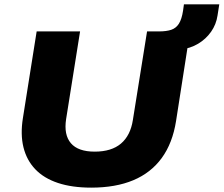

<svg xmlns="http://www.w3.org/2000/svg" viewBox="-20 -849 1025 880"><path d="M398 11Q310 11 245.5 -10.5Q181 -32 141.5 -73.5Q102 -115 87.5 -174Q73 -233 85 -308L148 -705H347L283 -303Q272 -231 305 -192.5Q338 -154 414 -154Q491 -154 534.5 -191Q578 -228 589 -299L654 -705H851L787 -295Q771 -193 721.5 -125Q672 -57 591 -23Q510 11 398 11ZM807 -622 706 -691 708 -705Q743 -705 765 -712.5Q787 -720 800 -740.5Q813 -761 819 -800L823 -829H985L977 -778Q971 -737 947.5 -703.5Q924 -670 888 -648.5Q852 -627 807 -622Z"/></svg>

Font: Nunito Sans 10pt SemiExpanded Black
Style: Italic
Weight: 900
Width: 6
Italic angle: -9°
Designer: Vernon Adams
Foundry: Vernon Adams
Version: Version 3.101;gftools[0.9.27]